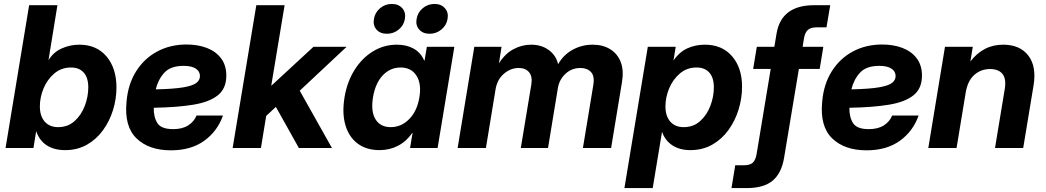

<svg xmlns="http://www.w3.org/2000/svg" viewBox="-20 -754 5326 978"><path d="M311.5 10.7Q256.8 10.7 219 -13.2Q181.2 -37.1 164.6 -85H164.1L150.4 0H8.3L128.4 -727.5H272.5L227.1 -448.2H227.5Q252 -488.3 294.4 -507.3Q336.9 -526.4 383.8 -526.4Q471.7 -526.4 522.5 -466.6Q573.2 -406.7 573.2 -308.1Q573.2 -250 555.7 -193.4Q538.1 -136.7 504.6 -90.6Q471.2 -44.4 422.6 -16.8Q374 10.7 311.5 10.7ZM275.9 -106.4Q325.7 -106.4 359.9 -137.2Q394 -168 411.9 -214.8Q429.7 -261.7 429.7 -309.1Q429.7 -358.4 406.5 -384.3Q383.3 -410.2 341.8 -410.2Q292.5 -410.2 256.8 -379.9Q221.2 -349.6 202.1 -304.2Q183.1 -258.8 183.1 -211.9Q183.1 -162.6 207.8 -134.5Q232.4 -106.4 275.9 -106.4Z M850.6 11.7Q738.3 11.7 675.3 -49.3Q612.3 -110.4 624.5 -235.4Q631.8 -324.7 673.1 -390.4Q714.4 -456.1 780.8 -491.7Q847.2 -527.3 930.2 -527.3Q987.8 -527.3 1033.7 -509.8Q1079.6 -492.2 1106.2 -456.8Q1132.8 -421.4 1132.8 -368.7Q1132.8 -303.2 1089.6 -268.6Q1046.4 -233.9 963.6 -220.5Q880.9 -207 763.2 -205.1Q762.2 -157.7 781.7 -127Q801.3 -96.2 861.8 -96.2Q909.2 -96.2 939 -115.5Q968.8 -134.8 981 -165.5H1115.7Q1087.9 -85.9 1020.5 -37.1Q953.1 11.7 850.6 11.7ZM773.4 -298.8Q864.7 -300.8 913.6 -309.1Q962.4 -317.4 980.5 -331.8Q998.5 -346.2 998.5 -366.7Q998.5 -390.6 977.3 -404.5Q956.1 -418.5 915.5 -418.5Q848.6 -418.5 816.9 -383.5Q785.2 -348.6 773.4 -298.8Z M1165 0 1285.6 -727.5H1429.7L1361.8 -318.4H1363.3L1576.7 -515.6H1745.6L1506.8 -292L1670.9 0H1502.4L1385.3 -209.5L1335.9 -163.6L1309.1 0Z M1913.6 10.7Q1846.2 10.7 1801.5 -22.9Q1756.8 -56.6 1739.3 -117.2Q1721.7 -177.7 1734.9 -258.3Q1748 -337.4 1786.1 -397.9Q1824.2 -458.5 1879.9 -492.4Q1935.5 -526.4 2001.5 -526.4Q2051.3 -526.4 2087.4 -506.1Q2123.5 -485.8 2140.6 -445.8H2142.6L2154.3 -515.6H2294.4L2209 0H2068.8L2081.5 -77.1H2080.1Q2050.3 -33.7 2007.3 -11.5Q1964.4 10.7 1913.6 10.7ZM1970.2 -106.4Q2024.4 -106.4 2064.7 -147.7Q2105 -189 2116.2 -258.3Q2127.9 -327.1 2101.3 -368.7Q2074.7 -410.2 2020.5 -410.2Q1967.8 -410.2 1929.9 -370.4Q1892.1 -330.6 1879.9 -258.3Q1868.2 -186 1892.8 -146.2Q1917.5 -106.4 1970.2 -106.4ZM2168.5 -582Q2134.3 -582 2115.2 -603.5Q2096.2 -625 2102.1 -657.7Q2107.4 -690.4 2133.3 -712.2Q2159.2 -733.9 2193.4 -733.9Q2227.1 -733.9 2246.3 -712.2Q2265.6 -690.4 2259.8 -657.7Q2254.4 -625 2228.3 -603.5Q2202.1 -582 2168.5 -582ZM1950.7 -582Q1916.5 -582 1897.7 -603.5Q1878.9 -625 1884.8 -657.7Q1890.1 -690.4 1916 -712.2Q1941.9 -733.9 1975.6 -733.9Q2009.8 -733.9 2029.1 -712.2Q2048.3 -690.4 2042.5 -657.7Q2037.1 -625 2011 -603.5Q1984.9 -582 1950.7 -582Z M2311 0 2396 -515.6H2534.7L2521.5 -431.2Q2552.7 -481 2595.9 -503.7Q2639.2 -526.4 2685.1 -526.4Q2737.8 -526.4 2775.1 -499.3Q2812.5 -472.2 2822.8 -426.8Q2850.1 -475.1 2897.2 -500.7Q2944.3 -526.4 2999 -526.4Q3050.3 -526.4 3087.6 -503.7Q3125 -481 3141.6 -438.5Q3158.2 -396 3148.4 -336.9L3092.8 0H2949.2L3002 -319.8Q3009.8 -366.7 2990.2 -387.2Q2970.7 -407.7 2937 -407.7Q2892.1 -407.7 2860.6 -378.4Q2829.1 -349.1 2821.8 -306.2L2771.5 0H2632.8L2686.5 -324.2Q2692.9 -364.3 2675 -386Q2657.2 -407.7 2622.1 -407.7Q2581.1 -407.7 2546.9 -378.4Q2512.7 -349.1 2504.4 -299.8L2455.1 0Z M3160.6 204.1 3279.8 -515.6H3421.9L3410.6 -446.3H3411.1Q3440.9 -489.7 3481.9 -508.1Q3522.9 -526.4 3570.3 -526.4Q3658.2 -526.4 3709 -467.5Q3759.8 -408.7 3759.8 -312.5Q3759.8 -252.9 3741.9 -195.3Q3724.1 -137.7 3690.2 -91.1Q3656.2 -44.4 3607.4 -16.8Q3558.6 10.7 3496.1 10.7Q3442.4 10.7 3405 -13.7Q3367.7 -38.1 3352.5 -82H3352.1L3304.7 204.1ZM3462.4 -106.4Q3512.2 -106.4 3546.4 -137.2Q3580.6 -168 3598.4 -214.8Q3616.2 -261.7 3616.2 -309.1Q3616.2 -358.4 3593 -384.3Q3569.8 -410.2 3528.3 -410.2Q3479 -410.2 3443.4 -379.9Q3407.7 -349.6 3388.7 -304.2Q3369.6 -258.8 3369.6 -211.9Q3369.6 -162.6 3394.3 -134.5Q3418.9 -106.4 3462.4 -106.4Z M4173.8 -515.6 4155.3 -402.8H4049.3L3974.1 48.8Q3961.4 127 3916.5 165.5Q3871.6 204.1 3782.7 204.1H3706.1L3725.1 87.9H3767.6Q3799.8 87.9 3814.2 75Q3828.6 62 3834 30.3L3905.8 -402.8H3816.4L3835 -515.6H3924.3L3935.5 -582.5Q3959.5 -727.5 4127 -727.5H4209L4189.9 -614.7H4140.6Q4109.9 -614.7 4095.2 -601.8Q4080.6 -588.9 4075.2 -558.1L4068.4 -515.6Z M4394 11.7Q4281.7 11.7 4218.8 -49.3Q4155.8 -110.4 4168 -235.4Q4175.3 -324.7 4216.6 -390.4Q4257.8 -456.1 4324.2 -491.7Q4390.6 -527.3 4473.6 -527.3Q4531.2 -527.3 4577.1 -509.8Q4623 -492.2 4649.7 -456.8Q4676.3 -421.4 4676.3 -368.7Q4676.3 -303.2 4633.1 -268.6Q4589.8 -233.9 4507.1 -220.5Q4424.3 -207 4306.6 -205.1Q4305.7 -157.7 4325.2 -127Q4344.7 -96.2 4405.3 -96.2Q4452.6 -96.2 4482.4 -115.5Q4512.2 -134.8 4524.4 -165.5H4659.2Q4631.3 -85.9 4564 -37.1Q4496.6 11.7 4394 11.7ZM4316.9 -298.8Q4408.2 -300.8 4457 -309.1Q4505.9 -317.4 4523.9 -331.8Q4542 -346.2 4542 -366.7Q4542 -390.6 4520.8 -404.5Q4499.5 -418.5 4459 -418.5Q4392.1 -418.5 4360.4 -383.5Q4328.6 -348.6 4316.9 -298.8Z M4898.9 -281.7 4852.5 0H4708.5L4793.5 -515.6H4935.1L4922.9 -440.9Q4955.1 -482.9 4996.6 -504.6Q5038.1 -526.4 5090.3 -526.4Q5175.3 -526.4 5218 -470.9Q5260.7 -415.5 5244.6 -318.4L5191.9 0H5048.3L5098.1 -301.3Q5106.4 -353 5086.2 -377.7Q5065.9 -402.3 5023.4 -402.3Q4976.1 -402.3 4942.4 -372.1Q4908.7 -341.8 4898.9 -281.7Z"/></svg>

Font: Inter Display
Style: Bold Italic
Weight: 700
Italic angle: -9.39999°
Designer: Rasmus Andersson
Foundry: rsms
Version: Version 4.000;git-a52131595